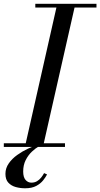

<svg xmlns="http://www.w3.org/2000/svg" viewBox="-60 -770 526 1006"><path d="M70.5 0 240 -750H335L165 0ZM-40 0V-19.5H280.5V0ZM125 -730.5V-750H445.5V-730.5ZM71.5 216.5Q46 216.5 22.5 210Q-1 203.5 -16.2 187.2Q-31.5 171 -31.5 141Q-31.5 111 -14 86Q3.5 61 30.5 41.8Q57.5 22.5 86.5 9Q115.5 -4.5 138.5 -11.5L144 -3.5Q126.5 6.5 107.2 24.5Q88 42.5 74.8 68.5Q61.5 94.5 61.5 128.5Q61.5 158.5 74 172.8Q86.5 187 104.5 187Q121 187 133.8 179.5Q146.5 172 155.8 160.2Q165 148.5 171 137L186.5 144Q179.5 158 166 175Q152.5 192 129.8 204.2Q107 216.5 71.5 216.5Z"/></svg>

Font: Bodoni Moda SC
Style: Italic
Weight: 400
Italic angle: -13°
Designer: Owen Earl
Foundry: indestructible type
Version: Version 2.005